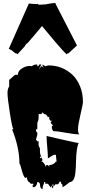

<svg xmlns="http://www.w3.org/2000/svg" viewBox="-20 -1164 587 1274"><path d="M171.4 -1140.6 219.2 -1136.7Q224.6 -1136.7 230.5 -1138.2L236.3 -1132.8Q255.4 -1132.8 290.5 -1135.7L289.6 -1136.7Q332 -1144 342.3 -1144L350.6 -1143.1L347.7 -1140.6L490.7 -862.3L433.1 -809.1L430.2 -811L422.4 -803.7Q404.3 -818.4 347.9 -884.5Q291.5 -950.7 258.8 -991.2Q195.3 -914.1 162.1 -877.4L160.2 -877.9L146 -862.3L147.9 -860.4L95.7 -803.7L87.9 -811L84.5 -809.1Q83.5 -809.6 77.6 -814.2Q71.8 -818.8 67.1 -822.5Q62.5 -826.2 56.6 -830.6Q43 -839.4 38.1 -839.4ZM229.5 -1139.6Q229.5 -1139.6 231.4 -1139.6L230.5 -1138.2Q230.5 -1139.2 229.5 -1139.6ZM228 -1140.6 229.5 -1139.6Q228 -1139.6 228 -1140.6ZM297.9 -385.3Q289.6 -407.2 272 -407.2L262.7 -418.9L254.4 -407.2H236.3V-386.2Q236.3 -362.8 227.5 -350.1V-306.2H218.8V-293.9L227.5 -283.2V-269Q227.5 -267.1 218.8 -237.8L227.5 -226.6H236.3L235.8 -205.6Q235.8 -192.4 245.1 -181.2V-161.1Q245.1 -137.7 254.4 -124.5H245.1V-113.8L254.4 -119.6L262.7 -102.1L254.4 -91.3H262.7L280.3 -68.8V-57.6L289.1 -68.8H297.9L306.6 -57.6V-68.8Q334.5 -68.8 350.6 -91.3H355.5L350.6 -136.7H342.3Q333.5 -136.7 318.8 -126.2Q304.2 -115.7 297.9 -113.8Q297.9 -138.7 293.5 -188Q289.1 -237.3 289.1 -261.7Q291.5 -260.7 393.1 -237.8Q494.6 -214.8 502 -214.8Q486.3 -183.1 484.4 -93.8Q482.9 -3.4 471.7 20.5Q460.4 44.4 442.4 44.4Q411.6 70.3 395 78.6V71.8Q395 55.2 385.7 55.2V44.4L377.4 39.6L368.2 55.2L357.4 61L350.6 55.2L342.3 67.4H333.5V55.2L324.2 67.4H333.5V78.6L324.2 85.9V67.4L315.4 78.6L297.9 55.2H280.3V44.4H272V55.2Q262.7 67.4 262.7 90.3Q245.1 89.4 245.1 55.2L236.3 44.4H227.5Q226.6 58.1 219.2 68.4Q211.9 78.6 200.7 78.6L192.4 67.4H200.7V55.2H183.6L174.8 44.4Q163.1 44.4 157.2 10.7L150.4 17.1Q137.2 17.1 120.6 -48.8Q114.3 -73.7 108.9 -80.1Q108.9 -184.1 60.1 -306.2H69.3Q60.5 -315.9 45.2 -415.3Q29.8 -514.6 29.8 -545.9Q29.8 -577.1 41 -589.4V-633.8L79.6 -667.5H98.6Q98.6 -692.9 125.2 -709.7Q151.9 -726.6 178.2 -726.6Q184.6 -726.6 192.4 -724.6Q201.2 -735.8 223.6 -735.8H227.5V-724.6H236.3Q236.3 -736.3 244.6 -736.3L254.4 -735.8L236.3 -702.1L254.4 -724.6L272 -713.9L262.7 -724.6V-735.8L280.3 -724.6Q298.8 -730 300.3 -730Q394.5 -730 461.4 -667Q493.2 -636.7 511.7 -590.1Q530.3 -543.5 530.3 -487.3Q530.3 -473.1 513.9 -403.8Q497.6 -334.5 497.6 -307.6Q497.6 -280.8 506.3 -272.5Q473.6 -272.5 416.5 -283.2Q359.4 -293.9 333.5 -293.9Q324.2 -305.7 324.2 -316.9V-328.6H333.5L315.4 -350.1L324.2 -362.3H315.4L306.6 -374V-391.1Z"/></svg>

Font: Butcherman
Style: Regular
Weight: 400
Version: Version 001.003